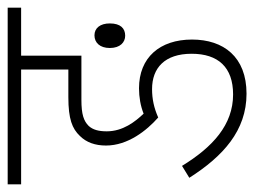

<svg xmlns="http://www.w3.org/2000/svg" viewBox="-101 -561 662 500"><g transform="rotate(-90 230.0 -311.0)"><path d="M248 -246C303 -246 340 -213 340 -143C340 -74 305 -35 234 -35C155 -35 97 -88 48 -168L17 -149C73 -61 140 0 236 0C332 0 377 -60 377 -142C377 -226 330 -280 250 -280C227 -280 204 -276 184 -268C163 -290 138 -322 138 -364C138 -385 142 -400 152 -411C165 -424 182 -430 220 -430H335V-587H460V-622H0V-587H299V-464H227C170 -464 145 -454 126 -434C109 -417 101 -394 101 -366C101 -309 140 -260 174 -230C199 -241 222 -246 248 -246ZM355 -356C355 -329 370 -316 387 -316C406 -316 419 -328 419 -356C419 -381 407 -396 388 -396C369 -396 355 -382 355 -356Z"/></g></svg>

Font: Noto Sans Devanagari UI ExtraCondensed ExtraLight
Style: Regular
Weight: 200
Width: 2
Designer: Jelle Bosma - Monotype Design Team
Foundry: Monotype Imaging Inc.
Version: Version 2.004